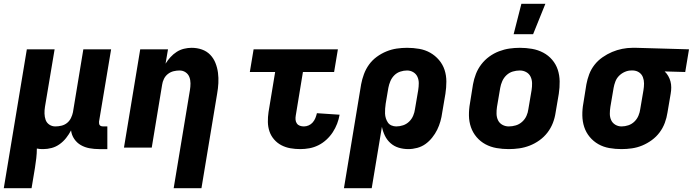

<svg xmlns="http://www.w3.org/2000/svg" viewBox="-35 -781 3666 1016"><path d="M-15 215 107 -520H254L203 -216Q200 -198 200.5 -180Q201 -162 206.5 -146.5Q212 -131 226 -121.5Q240 -112 258 -112Q274 -112 290.5 -116Q307 -120 320 -130.5Q333 -141 340.5 -156.5Q348 -172 351 -187L406 -520H553L489 -137Q489 -132 489.5 -127Q490 -122 493 -118.5Q496 -115 500.5 -113.5Q505 -112 510 -112H533V8H490Q464 8 439 3.5Q414 -1 393 -13Q372 -25 358 -45.5Q344 -66 341 -91Q330 -70 315 -51Q300 -32 280.5 -18Q261 -4 238.5 2Q216 8 194 8Q185 8 176.5 7.5Q168 7 160 5Q160 30 157 56Q154 82 150 107L132 215Z M884 215 970 -304Q973 -322 973 -340Q973 -358 967 -373.5Q961 -389 947 -398.5Q933 -408 915 -408Q899 -408 883 -404Q867 -400 853.5 -389.5Q840 -379 832.5 -363.5Q825 -348 823 -333L768 0H621L707 -520H854L841 -444Q852 -462 867 -478.5Q882 -495 900 -506.5Q918 -518 938.5 -523Q959 -528 979 -528Q1008 -528 1033.5 -519Q1059 -510 1077 -491.5Q1095 -473 1105 -448Q1115 -423 1118.5 -396Q1122 -369 1120.5 -341Q1119 -313 1114 -285L1031 215Z M1554 8Q1527 8 1501.5 3.5Q1476 -1 1454 -12.5Q1432 -24 1415.5 -43Q1399 -62 1391 -85.5Q1383 -109 1382.5 -135.5Q1382 -162 1386 -188L1421 -400H1287L1307 -520H1753L1733 -400H1568L1530 -169Q1528 -158 1529 -147Q1530 -136 1536 -127.5Q1542 -119 1552 -115.5Q1562 -112 1573 -112Q1586 -112 1598.5 -117.5Q1611 -123 1620 -133.5Q1629 -144 1634 -156.5Q1639 -169 1642 -182L1762 -174Q1758 -150 1749 -126.5Q1740 -103 1726 -81.5Q1712 -60 1692.5 -42Q1673 -24 1650 -12.5Q1627 -1 1602.5 3.5Q1578 8 1554 8Z M1785 215 1876 -335Q1881 -362 1891 -389Q1901 -416 1918 -439.5Q1935 -463 1959 -480.5Q1983 -498 2010 -509Q2037 -520 2064.5 -524Q2092 -528 2119 -528Q2152 -528 2183.5 -522.5Q2215 -517 2241.5 -502Q2268 -487 2288 -463.5Q2308 -440 2317.5 -411Q2327 -382 2327 -349.5Q2327 -317 2322 -285L2305 -185Q2302 -162 2295.5 -139Q2289 -116 2278.5 -94.5Q2268 -73 2252 -53Q2236 -33 2216.5 -19Q2197 -5 2173 1.5Q2149 8 2126 8Q2099 8 2074.5 0.5Q2050 -7 2031.5 -23.5Q2013 -40 2002 -62.5Q1991 -85 1986 -110L1932 215ZM2062 -112Q2080 -112 2098 -118Q2116 -124 2130 -137.5Q2144 -151 2151.5 -169Q2159 -187 2161 -204L2178 -304Q2181 -323 2181 -341Q2181 -359 2174 -374.5Q2167 -390 2152 -399Q2137 -408 2119 -408Q2101 -408 2083 -402Q2065 -396 2051.5 -382.5Q2038 -369 2030.5 -351Q2023 -333 2020 -316L2006 -233Q2004 -219 2003 -206Q2002 -193 2002.5 -180Q2003 -167 2007 -154.5Q2011 -142 2018 -132Q2025 -122 2037 -117Q2049 -112 2062 -112Z M2657 8Q2624 8 2592.5 2.5Q2561 -3 2534 -17.5Q2507 -32 2487 -55.5Q2467 -79 2457 -108Q2447 -137 2446.5 -169.5Q2446 -202 2452 -235L2468 -335Q2473 -363 2483.5 -390Q2494 -417 2512 -440.5Q2530 -464 2554 -481.5Q2578 -499 2605.5 -509.5Q2633 -520 2660.5 -524Q2688 -528 2716 -528Q2749 -528 2780.5 -522.5Q2812 -517 2839.5 -502.5Q2867 -488 2887 -464.5Q2907 -441 2916.5 -412Q2926 -383 2926.5 -350.5Q2927 -318 2922 -285L2905 -185Q2901 -157 2890.5 -130Q2880 -103 2862 -79.5Q2844 -56 2819.5 -38.5Q2795 -21 2768 -10.5Q2741 0 2713 4Q2685 8 2657 8ZM2657 -112Q2676 -112 2694.5 -117.5Q2713 -123 2728 -136.5Q2743 -150 2751 -168Q2759 -186 2761 -204L2778 -304Q2781 -323 2780.5 -341.5Q2780 -360 2772.5 -375.5Q2765 -391 2749.5 -399.5Q2734 -408 2716 -408Q2697 -408 2678.5 -402.5Q2660 -397 2645.5 -383.5Q2631 -370 2623 -352Q2615 -334 2612 -316L2595 -216Q2592 -197 2592.5 -178.5Q2593 -160 2600.5 -144.5Q2608 -129 2623.5 -120.5Q2639 -112 2657 -112ZM2683 -600 2724 -761H2851L2786 -600Z M3254 8Q3221 8 3189.5 2.5Q3158 -3 3131.5 -18Q3105 -33 3085.5 -56.5Q3066 -80 3056.5 -109Q3047 -138 3046.5 -170.5Q3046 -203 3052 -235L3068 -335Q3073 -362 3083 -388.5Q3093 -415 3111 -438Q3129 -461 3153.5 -478Q3178 -495 3204 -506Q3230 -517 3257.5 -522.5Q3285 -528 3312 -528H3331L3611 -520L3591 -400L3482 -403Q3493 -393 3501 -379Q3509 -365 3513 -350Q3517 -335 3517 -318.5Q3517 -302 3514 -285L3497 -185Q3493 -158 3483 -131Q3473 -104 3455.5 -80.5Q3438 -57 3414 -39.5Q3390 -22 3363.5 -11Q3337 0 3309 4Q3281 8 3254 8ZM3254 -112Q3272 -112 3290 -118Q3308 -124 3322 -137.5Q3336 -151 3343.5 -169Q3351 -187 3353 -204L3370 -304Q3373 -322 3373 -339.5Q3373 -357 3367 -372.5Q3361 -388 3347.5 -397.5Q3334 -407 3316 -408H3305Q3288 -408 3271 -400.5Q3254 -393 3241 -380Q3228 -367 3221.5 -350Q3215 -333 3212 -316L3195 -216Q3192 -197 3192 -179Q3192 -161 3199 -145.5Q3206 -130 3221 -121Q3236 -112 3254 -112Z"/></svg>

Font: Iosevka Heavy Extended
Style: Italic
Weight: 900
Width: 7
Italic angle: -9°
Monospace: yes
Designer: Belleve Invis
Foundry: Belleve Invis
Version: Version 32.5.0; ttfautohint (v1.8.4)